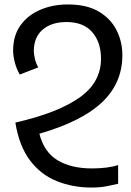

<svg xmlns="http://www.w3.org/2000/svg" viewBox="-20 -744 589 863"><path d="M391 99Q307 99 235 70Q163 41 114.5 -23.5Q66 -88 49 -193Q238 -236 336 -304.5Q434 -373 434 -480Q434 -554 394.5 -599.5Q355 -645 279 -645Q212 -645 172 -611Q132 -577 132 -514Q132 -501 137 -479.5Q142 -458 152 -441L69 -409Q55 -432 47 -462Q39 -492 39 -517Q39 -584 72 -630Q105 -676 161 -700Q217 -724 285 -724Q370 -724 424 -692Q478 -660 504 -608Q530 -556 530 -496Q530 -371 439 -284.5Q348 -198 157 -143Q178 -60 239 -23.5Q300 13 393 13Q430 13 460 9Q490 5 511 -2V82Q495 86 462.5 92.5Q430 99 391 99Z"/></svg>

Font: Go Noto Current
Style: Regular
Weight: 400
Designer: Monotype Design Team
Foundry: Monotype Imaging Inc.
Version: Version 2.007; ttfautohint (v1.8) -l 8 -r 50 -G 200 -x 14 -D